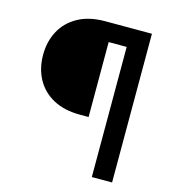

<svg xmlns="http://www.w3.org/2000/svg" viewBox="-108 -817 820 907"><g transform="rotate(15 301.5 -363.5)"><path d="M500.7 -636.4H335.9V-269.9H294.7Q216.3 -269.9 162.1 -299.5Q108 -329.2 80.1 -380.9Q52.2 -432.5 52.2 -498.6Q52.2 -563.9 80.1 -615.6Q108 -667.3 162.1 -697.3Q216.3 -727.3 294.7 -727.3H500.7ZM424 0V-727.3H523.1V0Z"/></g></svg>

Font: InterMG Medium
Style: Regular
Weight: 500
Designer: Rasmus Andersson
Foundry: rsms
Version: Version 3.019;December 26, 2023;FontCreator 15.0.0.2955 64-b